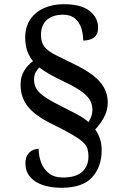

<svg xmlns="http://www.w3.org/2000/svg" viewBox="-20 -780 584 914"><path d="M272 114Q221 114 182.5 100.5Q144 87 122.5 61Q101 35 101 -2Q101 -29 112 -44.5Q123 -60 137.5 -66Q152 -72 164 -72Q164 -37 176 -5.5Q188 26 213.5 45.5Q239 65 279 65Q341 65 371 38Q401 11 401 -35Q401 -57 395.5 -73.5Q390 -90 372 -106Q354 -122 319 -142Q284 -162 225 -191Q146 -230 112 -273.5Q78 -317 78 -377Q78 -415 95 -443Q112 -471 137 -489Q119 -511 109.5 -538Q100 -565 100 -601Q100 -652 124 -687.5Q148 -723 189.5 -741.5Q231 -760 284 -760Q366 -760 406.5 -728Q447 -696 447 -648Q447 -616 427.5 -601.5Q408 -587 376 -587Q376 -618 367 -646Q358 -674 337 -692Q316 -710 280 -710Q231 -710 203 -685Q175 -660 175 -613Q175 -578 192.5 -556.5Q210 -535 245 -518Q280 -501 330 -476Q387 -449 423 -421Q459 -393 476 -361.5Q493 -330 493 -291Q493 -254 474.5 -220.5Q456 -187 433 -164Q447 -145 455.5 -120.5Q464 -96 464 -65Q464 14 418.5 64Q373 114 272 114ZM401 -199Q409 -211 414.5 -225.5Q420 -240 420 -256Q420 -279 410.5 -299Q401 -319 373.5 -340.5Q346 -362 292 -388Q256 -405 224.5 -422Q193 -439 167 -459Q157 -449 149.5 -435.5Q142 -422 142 -402Q142 -375 155 -355Q168 -335 199.5 -314.5Q231 -294 288 -266Q318 -251 347.5 -235.5Q377 -220 401 -199Z"/></svg>

Font: Noto Serif Khojki
Style: Regular
Weight: 400
Designer: Juan Bruce
Version: Version 2.002